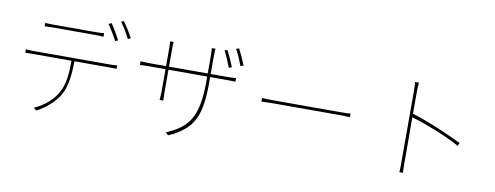

<svg xmlns="http://www.w3.org/2000/svg" viewBox="-69 -1197 4138 1606"><g transform="rotate(10 2000.0 -394.0)"><path d="M956 -701C936 -740 900 -797 873 -833L852 -822C881 -785 910 -734 933 -689L956 -701ZM854 -665C832 -709 800 -762 777 -797L752 -786C777 -749 812 -694 831 -654L854 -665ZM729 -703C707 -701 681 -700 659 -700H297C266 -700 254 -701 229 -703V-673C250 -675 267 -676 299 -676H655C678 -676 704 -675 729 -673V-703ZM470 -137C514 -216 524 -318 525 -429H822C843 -429 864 -429 883 -428V-457C861 -455 843 -454 822 -454H181C150 -454 133 -455 108 -457V-428C132 -429 146 -429 170 -429H500C499 -322 495 -228 448 -150C409 -82 342 -24 258 13L283 32C364 -10 432 -73 470 -137Z M1925 -639C1908 -682 1881 -740 1863 -774L1839 -766C1860 -731 1883 -675 1900 -630L1925 -639ZM1831 -608C1815 -650 1787 -711 1769 -744L1746 -737C1765 -702 1791 -641 1806 -599L1831 -608ZM1666 -457V-496H1812C1848 -496 1881 -494 1881 -494V-525C1881 -525 1848 -522 1812 -522H1666V-669C1666 -707 1669 -737 1669 -737H1638C1638 -737 1641 -707 1641 -669V-522H1312V-682C1312 -711 1314 -732 1314 -732H1284C1286 -717 1287 -695 1287 -681V-522H1156C1121 -522 1070 -525 1070 -525V-494C1070 -494 1119 -496 1156 -496H1287V-306C1287 -275 1283 -234 1283 -234H1314C1314 -234 1312 -277 1312 -306V-496H1641V-449C1641 -134 1551 -50 1381 24L1404 45C1607 -45 1660 -158 1666 -410V-449V-416C1666 -429 1666 -443 1666 -457Z M2876 -399C2858 -397 2836 -396 2783 -396H2235C2174 -396 2148 -397 2124 -399V-368C2148 -370 2179 -370 2228 -371H2784C2831 -371 2859 -369 2876 -368V-399Z M3390 -458C3503 -426 3692 -352 3805 -289L3816 -315C3783 -331 3747 -348 3709 -365L3699 -369C3690 -373 3681 -378 3671 -382L3662 -386C3656 -389 3649 -391 3643 -394L3633 -398C3630 -399 3627 -401 3624 -402L3614 -406C3612 -407 3611 -408 3609 -408L3599 -412C3596 -414 3593 -415 3590 -416L3580 -420C3564 -427 3548 -433 3532 -439L3522 -443C3476 -461 3431 -476 3390 -489V-672C3390 -692 3391 -729 3394 -753H3361C3365 -728 3365 -694 3365 -673V-70C3365 -39 3365 -9 3363 13H3393C3391 -9 3391 -39 3391 -70V-103V-105V-121V-125V-136V-140V-149C3391 -211 3391 -309 3390 -409V-423V-451C3390 -453 3390 -455 3390 -458Z"/></g></svg>

Font: Glow Sans SC Normal Thin
Style: Regular
Weight: 100
Designer: Ryoko NISHIZUKA (kana, bopomofo & ideographs); Paul D. Hunt (Latin, Greek & Cyrillic); Sandoll Communications, Soo-young
Version: Version 0.93